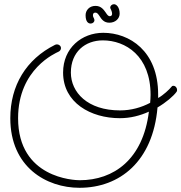

<svg xmlns="http://www.w3.org/2000/svg" viewBox="-20 -874 862 913"><path d="M732 -408C732 -413 732 -419 732 -425C732 -632 595 -718 471 -718C369 -718 280 -646 280 -529C280 -385 412 -312 550 -312C600 -312 646 -324 688 -343C660 -116 521 -17 359 -17C333 -17 66 -27 66 -312C66 -547 246 -622 258 -628C265 -631 270 -638 270 -645C270 -656 260 -663 251 -663C249 -663 244 -662 242 -661C104 -592 29 -467 29 -312C29 -79 201 19 358 19C550 19 707 -107 729 -363C770 -387 805 -417 820 -438C822 -441 822 -444 822 -447C822 -456 815 -466 804 -466C800 -466 798 -465 796 -462C786 -449 756 -421 732 -408ZM694 -385C652 -363 604 -349 551 -349C396 -349 317 -435 317 -529C317 -627 385 -682 469 -682C577 -682 696 -608 696 -423C696 -411 695 -397 694 -385ZM549 -809C549 -839 534 -854 522 -854C512 -854 504 -846 504 -838C504 -835 506 -832 508 -828C510 -823 513 -816 513 -808C513 -805 512 -797 502 -797C494 -797 489 -805 483 -814C473 -828 461 -846 434 -846C404 -846 387 -824 387 -802C387 -770 400 -762 411 -762C421 -762 429 -769 429 -778C429 -781 428 -784 427 -786C424 -791 422 -796 422 -802C422 -804 422 -814 434 -814C442 -814 447 -807 453 -798C462 -784 473 -766 500 -766C529 -766 549 -786 549 -809Z"/></svg>

Font: Sacramento
Style: Regular
Weight: 400
Designer: Astigmatic (AOETI)
Foundry: Astigmatic (AOETI)
Version: Version 1.000